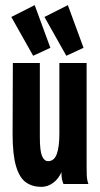

<svg xmlns="http://www.w3.org/2000/svg" viewBox="-20 -716 390 747"><path d="M141 11Q106 11 81 -6.5Q56 -24 42.5 -69Q29 -114 29 -195L30 -471H135V-183Q135 -129 143.5 -109Q152 -89 167 -89Q191 -89 201 -117Q211 -145 211 -196V-471H317V-73Q317 -53 317.5 -35Q318 -17 324 0H227Q223 -9 221 -19.5Q219 -30 219 -46Q207 -19 186 -4Q165 11 141 11ZM109 -499 24 -650 115 -696 176 -530ZM238 -499 153 -650 244 -696 305 -530Z"/></svg>

Font: Inconsolata ExtraCondensed Black
Style: Regular
Weight: 900
Width: 2
Monospace: yes
Designer: Raph Levien, Cyreal, Brenton Simpson
Foundry: Raph Levien, Cyreal, Google
Version: Version 3.001; ttfautohint (v1.8.2.53-6de2)